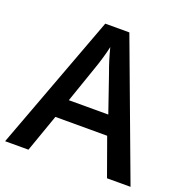

<svg xmlns="http://www.w3.org/2000/svg" viewBox="-128 -834 918 951"><g transform="rotate(20 330.5 -358.5)"><path d="M435.1 -298.8 368.2 -493.2Q346.2 -551.8 330.1 -616.2Q316.9 -556.2 291.5 -484.9L227.1 -298.8ZM537.1 0 465.8 -198.2H192.9L123 0H0L267.1 -716.8H394L661.1 0Z"/></g></svg>

Font: OpenSans-Semibold
Style: Regular
Weight: 600
Foundry: Ascender Corporation
Version: Version 1.10